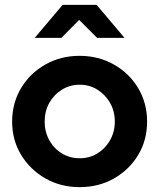

<svg xmlns="http://www.w3.org/2000/svg" viewBox="-20 -761 656 791"><path d="M308 10Q230 10 167 -26Q104 -62 67 -123Q30 -184 30 -260Q30 -336 66.5 -397.5Q103 -459 166.5 -495Q230 -531 308 -531Q386 -531 449.5 -495Q513 -459 549.5 -397.5Q586 -336 586 -260Q586 -184 549.5 -123Q513 -62 450 -26Q387 10 308 10ZM308 -109Q349 -109 381.5 -129Q414 -149 433.5 -183.5Q453 -218 453 -260Q453 -303 433.5 -337Q414 -371 381.5 -391.5Q349 -412 308 -412Q268 -412 235 -391.5Q202 -371 183 -337Q164 -303 164 -260Q164 -218 183 -183.5Q202 -149 235 -129Q268 -109 308 -109ZM380 -605 306 -679 233 -605H123L238 -741H378L493 -605Z"/></svg>

Font: Red Hat Display ExtraBold
Style: Regular
Weight: 800
Designer: Pentagram, MCKL
Foundry: Pentagram, MCKL
Version: Version 1.023